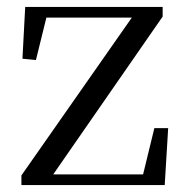

<svg xmlns="http://www.w3.org/2000/svg" viewBox="-20 -536 538 556"><path d="M42 0V-28L375 -504V-476L367 -485H237H89L119 -504L84 -362L45 -366L53 -516H451V-488L121 -12L127 -51L128 -31H263H416L390 -13L427 -165H467L457 0Z"/></svg>

Font: Noto Serif SC ExtraLight
Style: Regular
Weight: 400
Version: Version 2.002-H1;hotconv 1.1.0;makeotfexe 2.6.0